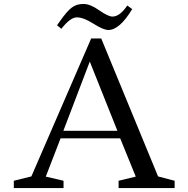

<svg xmlns="http://www.w3.org/2000/svg" viewBox="-20 -953 955 973"><path d="M50 0V-37L139 -59L442 -758H493L781 -59L865 -37V0H581V-37L668 -58L589 -252H287L212 -58L302 -37V0ZM301 -290H575L435 -641ZM550 -869Q587 -869 625 -925L650 -907Q586 -801 529 -801Q504 -801 453.5 -833Q403 -865 369.5 -865Q336 -865 291 -807L269 -825L284 -846Q319 -896 343.5 -914.5Q368 -933 402.5 -933Q437 -933 482.5 -901Q528 -869 550 -869Z"/></svg>

Font: Ledger
Style: Regular
Weight: 400
Designer: Denis Masharov
Foundry: Denis Masharov
Version: 1.001